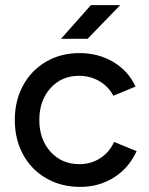

<svg xmlns="http://www.w3.org/2000/svg" viewBox="-20 -720 582 752"><path d="M38 -250Q38 -326 70.5 -385.5Q103 -445 160.5 -478.5Q218 -512 292 -512Q365 -512 423.5 -477.5Q482 -443 511 -381L424 -345Q405 -381 369.5 -402Q334 -423 289 -423Q221 -423 177.5 -374.5Q134 -326 134 -250Q134 -174 178 -125.5Q222 -77 291 -77Q336 -77 372 -100Q408 -123 427 -164L515 -128Q485 -62 426.5 -25Q368 12 294 12Q220 12 161.5 -21.5Q103 -55 70.5 -114.5Q38 -174 38 -250ZM336 -700H451L323 -568H219Z"/></svg>

Font: Oak Sans Medium
Style: Regular
Weight: 500
Designer: Erik Kennedy, Walven
Foundry: Erik Kennedy, Walven
Version: Version 1.000